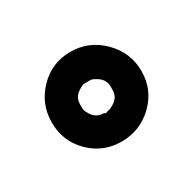

<svg xmlns="http://www.w3.org/2000/svg" viewBox="-51 -121 206 206"><g transform="rotate(-30 52.5 -17.5)"><path d="M49 -36Q46 -36 43 -34Q33 -29 33 -19Q33 -18 33 -17Q33 -15 33 -14Q33 -11 35 -8Q40 2 50 2Q51 2 52 3Q54 3 55 2Q58 2 61 0Q71 -5 71 -15Q71 -16 71 -17Q71 -18 71 -19Q71 -29 61 -34Q58 -36 55 -36Q54 -36 52 -36Q50 -36 49 -36ZM-3 -17Q-3 -40 13 -56.5Q29 -73 52 -73Q75 -73 91.5 -56.5Q108 -40 108 -17Q108 6 91.5 22Q75 38 52 38Q29 38 13 22Q-3 6 -3 -17Z"/></g></svg>

Font: FRB American Cursive Guidelines Arrows Extrabold
Style: Bold Italic
Weight: 800
Italic angle: -25°
Version: Version 2.0;Modular Font Editor K font №1